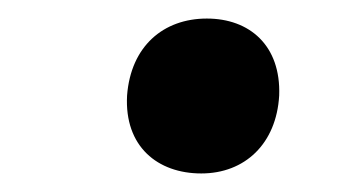

<svg xmlns="http://www.w3.org/2000/svg" viewBox="-20 -481 376 207"><path d="M197 -294C244 -294 278 -326 281 -378C283 -432 249 -461 203 -461C156 -461 121 -431 117 -378C114 -323 150 -294 197 -294Z"/></svg>

Font: 寒蝉团圆体 Round
Style: Regular
Weight: 500
Designer: 寒蝉字型
Version: Version 2.700;Glyphs 3.1.1 (3135)